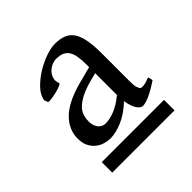

<svg xmlns="http://www.w3.org/2000/svg" viewBox="-103 -675 462 462"><g transform="rotate(-45 128.0 -444.5)"><path d="M251 -375Q228.5 -359.9 213.6 -353.5Q198.7 -347.2 190.9 -347.2Q184.1 -347.2 177 -356.9Q169.9 -366.7 166.5 -387.7Q143.1 -365.7 120.4 -356.4Q97.7 -347.2 81.1 -347.2Q71.3 -347.2 61.3 -350.1Q51.3 -353 43 -359.6Q34.7 -366.2 29.3 -376.7Q23.9 -387.2 23.9 -402.8Q23.9 -433.1 47.1 -456.3Q70.3 -479.5 120.1 -493.2L165 -504.9V-513.2Q165 -528.3 163.3 -539.8Q161.6 -551.3 157.2 -559.1Q152.8 -566.9 144.5 -571Q136.2 -575.2 123 -575.2Q115.7 -575.2 107.9 -571.8Q100.1 -568.4 94.2 -562.3Q88.4 -556.2 85.7 -547.6Q83 -539.1 86.9 -528.8Q87.4 -526.4 80.8 -523.7Q74.2 -521 65.4 -518.8Q56.6 -516.6 48.1 -515.4Q39.6 -514.2 36.1 -515.1L32.2 -524.9Q34.2 -540 47.6 -554.2Q61 -568.4 78.6 -579.3Q96.2 -590.3 114.7 -596.7Q133.3 -603 146 -603Q163.6 -603 175.8 -598.1Q188 -593.3 195.6 -582Q203.1 -570.8 206.5 -552.2Q210 -533.7 210 -506.8V-411.1Q210 -397.5 211.9 -391.4Q213.9 -385.3 216.8 -381.8Q219.2 -380.4 226.8 -381.1Q234.4 -381.8 248 -387.2ZM24.9 -286.1V-321.8H236.8V-286.1ZM165 -410.2V-484.4L144 -479Q122.6 -473.1 108.6 -466.1Q94.7 -459 86.4 -450.9Q78.1 -442.9 75 -433.6Q71.8 -424.3 71.8 -414.1Q71.8 -403.8 74.5 -397.5Q77.1 -391.1 81.1 -387.5Q85 -383.8 89.4 -382.3Q93.8 -380.9 97.2 -380.9Q112.3 -380.9 129.4 -387.9Q146.5 -395 165 -410.2Z"/></g></svg>

Font: Noto Serif Devanagari
Style: Regular
Weight: 400
Designer: Monotype Design Team
Foundry: Monotype Imaging Inc.
Version: Version 1.01